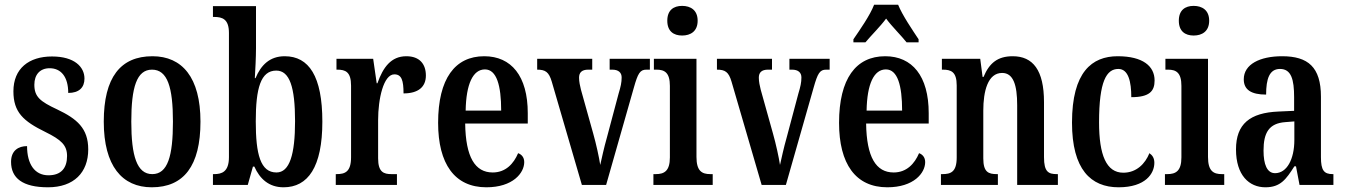

<svg xmlns="http://www.w3.org/2000/svg" viewBox="-20 -786 5715 816"><path d="M184 10C294 10 355 -53 355 -151C355 -241 307 -281 223 -321C150 -355 126 -375 126 -426C126 -469 150 -496 191 -496C239 -496 270 -460 270 -391C316 -391 339 -414 339 -452C339 -502 296 -546 201 -546C103 -546 37 -495 37 -398C37 -309 79 -271 173 -225C240 -192 265 -169 265 -123C265 -73 241 -41 186 -41C127 -41 95 -89 95 -165C59 -165 27 -147 27 -98C27 -29 76 10 184 10Z M625 10C761 10 832 -81 832 -269C832 -457 754 -547 628 -547C492 -547 421 -457 421 -269C421 -81 499 10 625 10ZM627 -46C562 -46 538 -123 538 -269C538 -415 561 -490 626 -490C692 -490 715 -415 715 -269C715 -123 693 -46 627 -46Z M1185 10C1289 10 1350 -76 1350 -269C1350 -462 1293 -547 1190 -547C1126 -547 1089 -509 1066 -454H1063C1065 -485 1068 -545 1068 -581V-760H885V-714H890C925 -714 953 -705 953 -646V-118C953 -55 922 -46 890 -46H885V0H1033L1055 -78H1061C1084 -26 1123 10 1185 10ZM1155 -53C1087 -53 1067 -130 1067 -270C1067 -411 1088 -486 1154 -486C1211 -486 1234 -416 1234 -271C1234 -130 1211 -53 1155 -53Z M1407 0H1667V-46H1644C1611 -46 1587 -54 1587 -113V-276C1587 -366 1610 -470 1656 -470C1687 -470 1695 -444 1695 -389C1757 -389 1790 -416 1790 -465C1790 -513 1764 -547 1707 -547C1642 -547 1608 -500 1584 -432H1581L1566 -536H1410V-490H1413C1448 -490 1472 -481 1472 -422V-118C1472 -55 1446 -46 1410 -46H1407Z M2047 10C2160 10 2208 -51 2208 -97C2208 -118 2196 -130 2182 -135C2163 -90 2129 -53 2074 -53C1999 -53 1959 -118 1957 -261H2223V-305C2223 -463 2153 -547 2038 -547C1914 -547 1842 -452 1842 -264C1842 -90 1912 10 2047 10ZM2110 -316H1959C1961 -429 1990 -491 2041 -491C2091 -491 2110 -422 2110 -316Z M2325 -439 2453 0H2556L2674 -414C2691 -474 2700 -490 2727 -490H2742V-536H2571V-490H2582C2609 -490 2622 -477 2622 -457C2622 -435 2618 -418 2609 -388L2560 -204C2546 -155 2537 -111 2531 -85C2526 -118 2514 -173 2501 -219L2449 -405C2445 -422 2441 -438 2441 -456C2441 -477 2452 -490 2480 -490H2497V-536H2263V-490C2298 -490 2313 -480 2325 -439Z M2879 -635C2915 -635 2945 -653 2945 -698C2945 -743 2915 -761 2879 -761C2843 -761 2816 -743 2816 -698C2816 -653 2843 -635 2879 -635ZM2757 0H3009V-46H2999C2963 -46 2940 -59 2940 -119V-536H2759V-490H2770C2805 -490 2827 -477 2827 -421V-117C2827 -59 2803 -46 2767 -46H2757Z M3089 -439 3217 0H3320L3438 -414C3455 -474 3464 -490 3491 -490H3506V-536H3335V-490H3346C3373 -490 3386 -477 3386 -457C3386 -435 3382 -418 3373 -388L3324 -204C3310 -155 3301 -111 3295 -85C3290 -118 3278 -173 3265 -219L3213 -405C3209 -422 3205 -438 3205 -456C3205 -477 3216 -490 3244 -490H3261V-536H3027V-490C3062 -490 3077 -480 3089 -439Z M3607 -619V-606H3658C3683 -636 3721 -673 3746 -707C3770 -674 3812 -633 3833 -606H3884V-619C3859 -657 3815 -721 3797 -766H3695C3678 -721 3633 -657 3607 -619ZM3751 10C3864 10 3912 -51 3912 -97C3912 -118 3900 -130 3886 -135C3867 -90 3833 -53 3778 -53C3703 -53 3663 -118 3661 -261H3927V-305C3927 -463 3857 -547 3742 -547C3618 -547 3546 -452 3546 -264C3546 -90 3616 10 3751 10ZM3814 -316H3663C3665 -429 3694 -491 3745 -491C3795 -491 3814 -422 3814 -316Z M3979 0H4221V-46H4217C4181 -46 4159 -54 4159 -113V-316C4159 -398 4178 -476 4239 -476C4287 -476 4303 -424 4303 -339V0H4476V-46H4472C4436 -46 4417 -55 4417 -118V-352C4417 -488 4370 -547 4284 -547C4221 -547 4185 -519 4160 -459H4156L4146 -536H3983V-490H3987C4022 -490 4046 -481 4046 -423V-117C4046 -55 4021 -46 3985 -46H3979Z M4734 10C4849 10 4886 -49 4886 -94C4886 -114 4878 -126 4865 -135C4847 -90 4810 -52 4754 -52C4682 -52 4651 -127 4651 -266C4651 -442 4683 -493 4733 -493C4776 -493 4788 -438 4788 -373C4866 -373 4887 -399 4887 -444C4887 -505 4837 -547 4730 -547C4621 -547 4536 -480 4536 -265C4536 -66 4616 10 4734 10Z M5053 -635C5089 -635 5119 -653 5119 -698C5119 -743 5089 -761 5053 -761C5017 -761 4990 -743 4990 -698C4990 -653 5017 -635 5053 -635ZM4931 0H5183V-46H5173C5137 -46 5114 -59 5114 -119V-536H4933V-490H4944C4979 -490 5001 -477 5001 -421V-117C5001 -59 4977 -46 4941 -46H4931Z M5358 10C5422 10 5446 -24 5481 -79H5488L5503 0H5647V-46H5644C5607 -46 5594 -62 5594 -118V-375C5594 -501 5539 -547 5429 -547C5335 -547 5266 -513 5266 -449C5266 -405 5297 -384 5361 -384C5361 -451 5375 -493 5420 -493C5468 -493 5480 -448 5480 -373V-315L5414 -312C5292 -307 5233 -259 5233 -151C5233 -41 5289 10 5358 10ZM5399 -50C5365 -50 5350 -87 5350 -146C5350 -222 5373 -262 5443 -267L5481 -270V-191C5481 -109 5449 -50 5399 -50Z"/></svg>

Font: Noto Serif Sinhala ExtraCondensed SemiBold
Style: Regular
Weight: 600
Width: 2
Designer: Jelle Bosma - Monotype Design Team
Foundry: Monotype Imaging Inc.
Version: Version 2.007